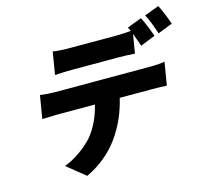

<svg xmlns="http://www.w3.org/2000/svg" viewBox="-126 -986 1319 1218"><g transform="rotate(-15 533.5 -377.0)"><path d="M215.2 -339.8Q190 -339.8 117.9 -337L142.8 -487.9Q196.4 -480.8 238.6 -480.8H864.7Q921.5 -480.8 960.9 -487.9L935.7 -337Q901.6 -339.8 841.3 -339.8H627.1Q610.8 -270.2 583.3 -208.6Q555.8 -147 516.2 -91.8Q476.6 -36.6 421.7 8.5Q366.8 53.6 300.1 84.9L180 -12.1Q229.8 -29.8 282.1 -66.6Q334.5 -103.3 370.7 -144.2Q435.4 -222.7 464.1 -339.8ZM292.6 -734Q338.8 -726.9 402.3 -726.9H705.3Q762.8 -726.9 804.3 -731.9Q799.7 -744 792.3 -757.1L888.1 -793Q914.8 -740.8 941.8 -663L844.5 -623.9Q816.1 -703.8 813.6 -709.9L793 -585.9Q729 -589.8 682.5 -589.8H379.6Q327.4 -589.8 268.1 -585.9ZM971.2 -671.2Q944.6 -755 918 -802.9L1013.8 -839.1Q1027.3 -813.9 1043 -775.4Q1058.6 -736.9 1067.5 -709.2Z"/></g></svg>

Font: Karasuma Gothic
Style: Italic
Weight: 900
Italic angle: -9.39999°
Designer: Rasmus Andersson / Ryoko Nishizuka
Foundry: Genbu
Version: Version 1.00